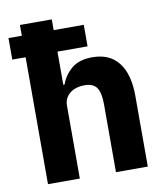

<svg xmlns="http://www.w3.org/2000/svg" viewBox="-83 -809 762 879"><g transform="rotate(-10 298.0 -370.0)"><path d="M69 0V-590H7V-690H69V-740H217V-690H357V-590H217V-436H223Q237 -477 272 -507Q307 -537 369 -537Q450 -537 491.5 -483Q533 -429 533 -329V0H385V-317Q385 -368 369 -392.5Q353 -417 312 -417Q294 -417 277 -412.5Q260 -408 246.5 -398Q233 -388 225 -373.5Q217 -359 217 -340V0Z"/></g></svg>

Font: Aneliza ExtraBold
Style: Regular
Weight: 800
Designer: Mike Abbink, Paul van der Laan, Pieter van Rosmalen
Foundry: Bold Monday
Version: Version 3.001;September 8, 2019;FontCreator 11.5.0.2425 64-b